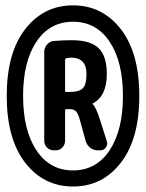

<svg xmlns="http://www.w3.org/2000/svg" viewBox="-20 -720 540 710"><path d="M114.7 -164.1Q164.1 -89.8 250 -89.8Q335.9 -89.8 385.3 -164.1Q434.6 -238.3 434.6 -365.2Q434.6 -492.2 385.3 -565.9Q335.9 -639.6 250 -639.6Q164.1 -639.6 114.7 -565.9Q65.4 -492.2 65.4 -365.2Q65.4 -238.3 114.7 -164.1ZM73.2 -612.3Q141.6 -700.2 250 -700.2Q358.4 -700.2 426.8 -612.3Q495.1 -524.4 495.1 -365.2Q495.1 -206.1 426.8 -118.2Q358.4 -30.3 250 -30.3Q141.6 -30.3 73.2 -118.2Q4.9 -206.1 4.9 -365.2Q4.9 -524.4 73.2 -612.3ZM237.3 -379.9Q272.5 -379.9 286.1 -393.6Q299.8 -407.2 299.8 -446.3Q299.8 -506.8 243.2 -506.8Q236.3 -506.8 225.6 -504.9Q220.7 -502.9 220.7 -499V-384.8Q220.7 -379.9 225.6 -379.9ZM375 -446.3Q375 -364.3 322.3 -336.9L321.3 -335.9L322.3 -335Q335 -325.2 351.6 -271.5L375 -198.2Q378.9 -185.5 371.6 -174.8Q364.3 -164.1 350.6 -164.1H341.8Q326.2 -164.1 314 -173.3Q301.8 -182.6 296.9 -198.2L275.4 -276.4Q268.6 -300.8 260.7 -308.6Q252.9 -316.4 237.3 -316.4H225.6Q220.7 -316.4 220.7 -310.5V-200.2Q220.7 -185.5 210.9 -174.8Q201.2 -164.1 185.5 -164.1H178.7Q164.1 -164.1 153.8 -174.3Q143.6 -184.6 143.6 -200.2V-528.3Q143.6 -543 153.8 -555.2Q164.1 -567.4 178.7 -568.4Q211.9 -571.3 246.1 -571.3Q314.5 -571.3 344.7 -542Q375 -512.7 375 -446.3Z"/></svg>

Font: Rounded-L Mgen+ 1m bold
Style: Bold
Weight: 700
Designer: [Source Han Sans]
Ryoko NISHIZUKA  (kana & ideographs); Paul D. Hunt (Latin, Greek & Cyrillic); Wenlong ZHANG  (bopomofo
Version: Version 1.059.20150602